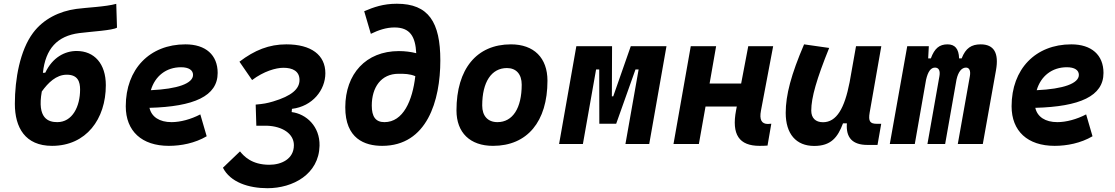

<svg xmlns="http://www.w3.org/2000/svg" viewBox="-20 -762 5899 1016"><path d="M255.4 9.8C436 9.8 540 -131.8 540 -311C540 -424.8 479.5 -492.2 385.3 -492.2C322.8 -492.2 257.8 -458 219.7 -377.4L207 -376.5C220.7 -504.4 283.2 -571.8 399.4 -586.9C464.4 -595.2 575.7 -601.1 599.1 -615.7L595.2 -741.7C540 -726.1 437 -722.2 383.3 -714.8C294.9 -702.6 210 -662.1 154.8 -587.9C85.9 -495.6 58.6 -344.2 58.6 -212.4C58.6 -87.4 112.8 9.8 255.4 9.8ZM283.2 -115.7C236.8 -115.7 175.3 -133.8 201.2 -277.8C234.4 -323.7 276.9 -366.7 333.5 -366.7C392.1 -366.7 403.8 -329.1 403.8 -288.1C403.8 -197.8 362.8 -115.7 283.2 -115.7Z M887.7 -115.7C823.7 -115.7 781.7 -143.6 771 -191.4C1006.8 -197.8 1131.8 -253.4 1131.8 -376C1131.8 -471.2 1068.4 -527.3 961.4 -527.3C772 -527.3 645.5 -396.5 645.5 -199.7C645.5 -67.9 730.5 9.8 873.5 9.8C938 9.8 1011.7 -4.4 1073.7 -41L1040 -156.7C990.7 -130.9 934.6 -115.7 887.7 -115.7ZM778.3 -284.7C800.3 -359.4 859.4 -406.2 938 -406.2C978.5 -406.2 1001.5 -391.1 1001.5 -365.7C1001.5 -320.3 919.4 -291 778.3 -284.7Z M1395.5 233.9C1530.3 233.9 1667.5 159.7 1670.9 9.3C1673.3 -93.3 1600.6 -159.2 1523.4 -168.9L1524.9 -186C1634.3 -199.2 1701.7 -286.1 1701.7 -374.5C1701.7 -470.7 1627.4 -527.3 1495.1 -527.3C1403.8 -527.3 1327.1 -496.6 1247.1 -435.5L1314 -338.4C1375.5 -384.8 1439.5 -403.3 1480 -403.3C1528.8 -403.3 1564.5 -385.3 1564.9 -339.4C1565.4 -291.5 1523.4 -254.4 1425.3 -225.1C1392.1 -215.3 1375 -212.4 1333 -208.5L1336.4 -96.7C1347.2 -96.7 1356 -96.7 1363.3 -96.7C1376 -96.7 1385.3 -97.2 1393.1 -96.7C1474.1 -93.8 1535.2 -54.7 1535.2 6.3C1535.2 79.6 1468.8 109.9 1405.3 109.9C1310.5 109.9 1269.5 63 1250 39.1L1159.7 125.5C1198.7 202.6 1295.9 233.9 1395.5 233.9Z M2002.4 9.8C2239.7 9.8 2310.1 -229 2310.1 -442.4C2310.1 -644.5 2248 -742.2 2080.1 -742.2C2007.8 -742.2 1957.5 -724.1 1907.2 -702.6L1942.4 -583C1982.4 -602.5 2023.4 -616.7 2067.4 -616.7C2150.4 -616.7 2178.2 -567.9 2182.6 -480.5C2153.8 -487.8 2122.6 -491.7 2090.8 -491.7C1916 -491.7 1807.6 -370.6 1807.1 -194.8C1806.6 -27.8 1910.2 9.8 2002.4 9.8ZM2177.7 -358.9C2162.6 -229.5 2113.8 -115.7 2014.2 -115.7C1967.8 -115.7 1947.3 -144.5 1947.3 -203.1C1947.3 -299.3 1996.1 -371.6 2088.9 -371.6C2089.8 -371.6 2090.8 -371.6 2091.8 -371.6C2118.7 -371.6 2147.9 -371.6 2177.7 -358.9Z M2588.9 9.8C2770 9.8 2877 -118.2 2877 -335C2877 -456.1 2805.2 -527.3 2683.6 -527.3C2502.4 -527.3 2395.5 -397.5 2395.5 -177.7C2395.5 -60.1 2467.3 9.8 2588.9 9.8ZM2612.3 -115.7C2561.5 -115.7 2531.7 -148.4 2531.7 -203.6C2531.7 -328.1 2580.6 -401.9 2662.6 -401.9C2711.9 -401.9 2740.7 -369.1 2740.7 -314C2740.7 -189.5 2692.9 -115.7 2612.3 -115.7Z M2938.5 0H3064.5L3134.3 -394.5H3150.9L3151.4 -107.4H3240.7L3342.8 -394.5H3359.4L3289.6 0H3415.5L3506.8 -517.6H3317.9L3225.1 -252.4H3217.8L3218.8 -517.6H3029.8Z M3543.9 0H3678.2L3713.4 -198.2H3878.9L3875 -178.2C3850.6 -49.8 3891.1 9.8 3999.5 9.8C4016.1 9.8 4029.3 9.3 4041.5 8.3L4061.5 -107.4C4055.2 -106.4 4049.3 -106 4043.9 -106C4009.8 -106 3997.6 -128.4 4006.8 -176.8L4071.3 -517.6H3939.5L3901.9 -319.8H3734.9L3769.5 -517.6H3635.3Z M4288.6 10.3C4377 10.3 4413.1 -34.7 4440.9 -109.4H4461.4C4455.6 -32.7 4491.7 4.9 4570.3 4.9H4623.5L4643.1 -106.9H4619.6C4583.5 -106.9 4574.2 -120.6 4582 -166.5L4643.6 -517.6H4509.8L4475.6 -325.2V-325.7C4449.2 -189.5 4407.2 -115.2 4335 -115.2C4295.4 -115.2 4272.9 -137.7 4272.9 -176.8C4272.9 -246.1 4301.8 -345.2 4367.7 -508.3L4234.9 -527.3C4166.5 -367.7 4137.7 -259.3 4137.7 -164.6C4137.7 -53.7 4192.4 10.3 4288.6 10.3Z M4895 -517.6H4780.8L4688.5 0H4820.8L4880.4 -339.8C4890.1 -382.8 4905.3 -404.3 4927.7 -404.3C4947.8 -404.3 4956.1 -387.7 4951.2 -359.4L4887.7 0H4981.4L5041.5 -340.8C5050.8 -383.3 5069.3 -404.3 5091.8 -404.3C5109.4 -404.3 5117.2 -387.7 5112.3 -359.4L5048.3 0H5180.7L5250.5 -390.6C5266.6 -481 5240.2 -527.3 5169.4 -527.3C5120.6 -527.3 5089.8 -507.3 5068.8 -453.1H5055.2C5053.7 -504.4 5032.7 -527.3 4994.1 -527.3C4951.2 -527.3 4925.3 -506.3 4905.8 -453.1H4891.6Z M5575.2 -115.7C5511.2 -115.7 5469.2 -143.6 5458.5 -191.4C5694.3 -197.8 5819.3 -253.4 5819.3 -376C5819.3 -471.2 5755.9 -527.3 5648.9 -527.3C5459.5 -527.3 5333 -396.5 5333 -199.7C5333 -67.9 5418 9.8 5561 9.8C5625.5 9.8 5699.2 -4.4 5761.2 -41L5727.5 -156.7C5678.2 -130.9 5622.1 -115.7 5575.2 -115.7ZM5465.8 -284.7C5487.8 -359.4 5546.9 -406.2 5625.5 -406.2C5666 -406.2 5689 -391.1 5689 -365.7C5689 -320.3 5606.9 -291 5465.8 -284.7Z"/></svg>

Font: Cascadia Code
Style: Bold Italic
Weight: 700
Italic angle: -10°
Monospace: yes
Designer: Aaron Bell
Foundry: Saja Typeworks
Version: Version 2404.023